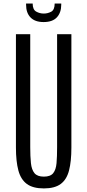

<svg xmlns="http://www.w3.org/2000/svg" viewBox="-20 -1052 492 1082"><path d="M227.1 9.8Q165.5 9.8 131.3 -15.4Q97.2 -40.5 83.5 -91.6Q69.8 -142.6 69.8 -220.7V-859.4H150.4V-223.1Q150.4 -169.9 154.3 -132.8Q158.2 -95.7 174.3 -76.2Q190.4 -56.6 227.1 -56.6Q264.2 -56.6 279.8 -76.2Q295.4 -95.7 298.6 -132.6Q301.8 -169.4 301.8 -222.7V-859.4H382.3V-220.7Q382.3 -142.6 369.1 -91.6Q356 -40.5 322.3 -15.4Q288.6 9.8 227.1 9.8ZM225.6 -927.7Q177.2 -927.7 152.1 -953.6Q127 -979.5 127 -1024.9V-1032.2H164.1Q164.1 -998 183.8 -986.8Q203.6 -975.6 226.6 -975.6Q249 -975.6 268.6 -986.1Q288.1 -996.6 288.1 -1032.2H325.2V-1025.9Q325.2 -981.4 300.8 -954.6Q276.4 -927.7 225.6 -927.7Z"/></svg>

Font: Antonio ExtraLight
Style: Regular
Weight: 250
Designer: Vernon Adams
Foundry: Vernon Adams
Version: Version 1.002